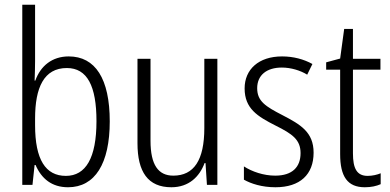

<svg xmlns="http://www.w3.org/2000/svg" viewBox="-20 -780 1645 810"><path d="M128 -523V-760H74V0H117L126 -84H130C155 -26 199 10 267 10C381 10 443 -90 443 -268C443 -448 382 -542 270 -542C200 -542 151 -502 129 -440H126C127 -465 128 -497 128 -523ZM262 -493C348 -493 387 -417 387 -269C387 -114 342 -38 258 -38C172 -38 128 -107 128 -252V-280C128 -410 165 -493 262 -493Z M897 -532H842V-240C842 -104 798 -39 711 -39C648 -39 615 -84 615 -186V-532H560V-176C560 -55 604 10 703 10C777 10 822 -35 843 -92H847L853 0H897Z M1303 -136C1303 -223 1247 -255 1172 -294C1100 -331 1065 -353 1065 -408C1065 -463 1105 -495 1169 -495C1207 -495 1247 -483 1276 -465L1298 -510C1262 -530 1218 -542 1170 -542C1071 -542 1012 -487 1012 -407C1012 -322 1066 -289 1143 -250C1213 -215 1248 -191 1248 -134C1248 -75 1213 -39 1141 -39C1092 -39 1043 -56 1009 -78V-22C1039 -5 1085 10 1142 10C1246 10 1303 -44 1303 -136Z M1531 -38C1485 -38 1469 -70 1469 -133V-486H1585V-532H1469V-658H1432L1415 -533L1356 -517V-486H1415V-130C1415 -35 1446 10 1519 10C1546 10 1568 5 1586 -3V-49C1572 -43 1551 -38 1531 -38Z"/></svg>

Font: Noto Sans Arabic Cond Light
Style: Regular
Weight: 300
Width: 3
Designer: Monotype Design Team, Nadine Chahine, Nizar Qandah and Khaled Hosny
Foundry: Monotype Imaging Inc.
Version: Version 2.012